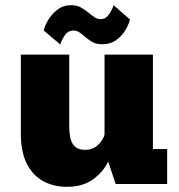

<svg xmlns="http://www.w3.org/2000/svg" viewBox="-20 -711 690 742"><path d="M239 11Q188 11 147.8 -10.5Q107.5 -32 84 -77.5Q60.5 -123 60.5 -195V-500H247.5V-224Q247.5 -174.5 262.2 -153.2Q277 -132 308.5 -132Q339 -132 358.5 -150.5Q378 -169 384 -191V-500H571V-135H626V0H427L398 -86.5Q378.5 -46 339 -17.5Q299.5 11 239 11ZM374.5 -540Q350.5 -540 334.5 -550Q318.5 -560 306 -571Q296 -580 286 -586.5Q276 -593 264.5 -593Q242.5 -593 229.8 -573.8Q217 -554.5 213 -539L149 -593Q152 -609 165.2 -632Q178.5 -655 201.2 -673Q224 -691 254.5 -691Q278 -691 294.5 -681.2Q311 -671.5 324.5 -660Q336 -650.5 346.2 -643.8Q356.5 -637 369 -637Q389 -637 401.8 -656.2Q414.5 -675.5 419 -691L482 -636Q478.5 -618.5 465.5 -596Q452.5 -573.5 430 -556.8Q407.5 -540 374.5 -540Z"/></svg>

Font: Trispace ExtraBold
Style: Regular
Weight: 800
Designer: Tyler Finck
Foundry: Etcetera Type Company
Version: Version 1.210; ttfautohint (v1.8.3)